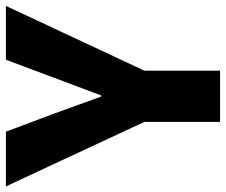

<svg xmlns="http://www.w3.org/2000/svg" viewBox="-88 -706 784 667"><g transform="rotate(-90 304.5 -372.0)"><path d="M215 -263 -9 -744H181L243 -579L303 -413H307L431 -744H618L393 -263V0H215Z"/></g></svg>

Font: KaiGen Gothic KR Heavy
Style: Heavy
Weight: 900
Designer: Ryoko NISHIZUKA  (kana & ideographs); Paul D. Hunt (Latin, Greek & Cyrillic); Wenlong ZHANG  (bopomofo); Sandoll Communi
Foundry: Adobe Systems Incorporated
Version: Version 1.002 March 28, 2018